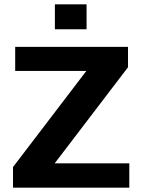

<svg xmlns="http://www.w3.org/2000/svg" viewBox="-20 -865 652 885"><path d="M233 -845H379V-730H233ZM40 -95 378 -538H50V-649H570V-555L232 -112H576V0H40Z"/></svg>

Font: Play
Style: Bold
Weight: 700
Designer: Jonas Hecksher (Cyrillic expansion: Cyreal)
Foundry: Jonas Hecksher, Playtype, e-types AS
Version: Version 2.101; ttfautohint (v1.5.65-e2d9)